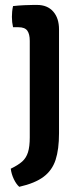

<svg xmlns="http://www.w3.org/2000/svg" viewBox="-20 -518 324 758"><path d="M213 8Q213 71.5 199.5 113Q186 154.5 152 180Q118 205.5 56 219.5Q44 209 34.5 189Q25 169 22.5 148Q51.5 134 67.5 119.8Q83.5 105.5 90.5 83.2Q97.5 61 97.5 24.5V-357Q97.5 -383.5 87.8 -397Q78 -410.5 53 -410.5H31.5Q27 -430 27 -451.5Q27 -461.5 28 -472.2Q29 -483 31.5 -494Q53.5 -496.5 75.8 -497.5Q98 -498.5 111 -498.5H126.5Q167 -498.5 190 -472.5Q213 -446.5 213 -402Z"/></svg>

Font: Signika Medium
Style: Regular
Weight: 500
Designer: Anna Giedry
Foundry: Anna Giedry
Version: Version 2.000